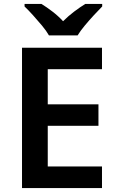

<svg xmlns="http://www.w3.org/2000/svg" viewBox="-20 -957 599 977"><path d="M499 0H92V-714H499V-605H223V-426H481V-317H223V-110H499ZM229 -777Q216 -800 193.5 -827Q171 -854 147.5 -880Q124 -906 105 -924V-937H191Q217 -921 246.5 -898.5Q276 -876 301 -849Q328 -876 358 -898.5Q388 -921 414 -937H500V-924Q482 -906 458 -880Q434 -854 411.5 -827Q389 -800 375 -777Z"/></svg>

Font: Noto Sans Sora Sompeng SemiBold
Style: Regular
Weight: 600
Version: Version 2.101